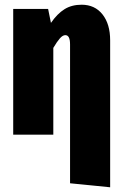

<svg xmlns="http://www.w3.org/2000/svg" viewBox="-20 -571 520 814"><path d="M447 -400V223L277 206V-383Q277 -422 257 -422Q246 -422 234 -408.5Q222 -395 206 -368V0H36V-533H184L196 -474Q223 -513 253.5 -532Q284 -551 326 -551Q382 -551 414.5 -510Q447 -469 447 -400Z"/></svg>

Font: Fira Sans Extra Condensed ExtraBold
Style: Regular
Weight: 800
Width: 1
Designer: Carrois Corporate & Edenspiekermann AG
Foundry: Carrois Corporate GbR & Edenspiekermann AG
Version: Version 4.203